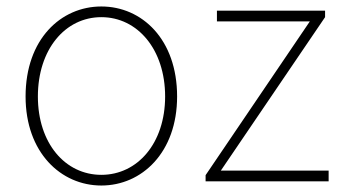

<svg xmlns="http://www.w3.org/2000/svg" viewBox="-20 -560 1064 593"><path d="M293 13C418 13 527 -89 527 -262C527 -439 418 -540 293 -540C168 -540 59 -439 59 -262C59 -89 168 13 293 13ZM293 -20C181 -20 97 -118 97 -262C97 -407 181 -507 293 -507C405 -507 490 -407 490 -262C490 -118 405 -20 293 -20Z M615 0H995V-33H662L984 -507V-527H650V-494H937L615 -19Z"/></svg>

Font: SSpoqa Han Sans Neo Thin
Style: Regular
Weight: 100
Designer: [Spoqa Han Sans Neo] Dong-huui Kim  Younghwa Kang  Yujin Lee  [Noto Sans] Ryoko NISHIZUKA  (kana & ideographs); Paul D. 
Foundry: Spoqa (http://www.spoqa-han-sans.com)
Version: Version 1.000